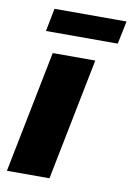

<svg xmlns="http://www.w3.org/2000/svg" viewBox="-84 -787 577 840"><g transform="rotate(10 204.5 -367.0)"><path d="M7 0 115 -542H304L196 0ZM69 -632 89 -734H409L388 -632Z"/></g></svg>

Font: My Font
Style: Italic
Weight: 500
Designer: Julieta Ulanovsky
Foundry: Julieta Ulanovsky
Version: ""